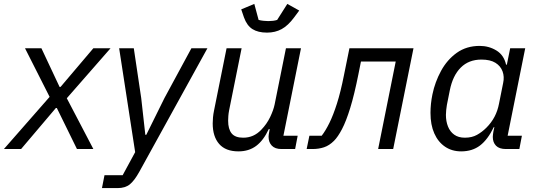

<svg xmlns="http://www.w3.org/2000/svg" viewBox="-48 -763 2756 983"><path d="M60 0H-28L206 -267L80 -516H164L257 -318H262L430 -516H518L294 -260L430 0H346L243 -210H238Z M794 -261 932 -516H1014L665 117Q640 162 616.5 181Q593 200 554 200H474L487 134H580L644 16L562 -516H637L675 -261L696 -73H701Z M1112 -516H1189L1125 -198Q1122 -183 1121 -168.5Q1120 -154 1120 -145Q1120 -102 1138 -80Q1156 -58 1197 -58Q1224 -58 1247 -68Q1270 -78 1290 -99Q1318 -128 1335 -163.5Q1352 -199 1358 -228L1416 -516H1493L1403 -68H1476L1463 0H1393Q1360 0 1343.5 -17.5Q1327 -35 1327 -63Q1327 -68 1328 -75Q1329 -82 1331 -92L1333 -102H1328Q1301 -44 1263.5 -16Q1226 12 1173 12Q1107 12 1074 -26Q1041 -64 1041 -131Q1041 -145 1042.5 -162Q1044 -179 1048 -198ZM1319 -596Q1273 -596 1244.5 -614Q1216 -632 1201 -674L1187 -715L1254 -743L1276 -661Q1287 -658 1301 -656.5Q1315 -655 1326 -655Q1338 -655 1350 -656.5Q1362 -658 1371 -661L1423 -743L1484 -709L1458 -674Q1427 -632 1394 -614Q1361 -596 1319 -596Z M1522 0 1536 -68H1599Q1619 -94 1638.5 -133.5Q1658 -173 1677 -232.5Q1696 -292 1713 -378L1741 -516H2069L1965 0H1888L1978 -448H1800L1787 -383Q1766 -278 1745 -210Q1724 -142 1703 -102Q1682 -62 1662 -42Q1638 -18 1611 -9Q1584 0 1552 0Z M2611 0H2542Q2508 0 2491.5 -17Q2475 -34 2475 -62Q2475 -68 2476 -75Q2477 -82 2478 -89L2483 -112H2480Q2449 -48 2409.5 -18Q2370 12 2313 12Q2266 12 2230.5 -12Q2195 -36 2175.5 -80Q2156 -124 2156 -185Q2156 -208 2158.5 -232Q2161 -256 2166 -280Q2179 -343 2210 -400Q2241 -457 2290.5 -492.5Q2340 -528 2408 -528Q2455 -528 2493.5 -504.5Q2532 -481 2543 -432H2547L2564 -516H2641L2551 -68H2624ZM2332 -58Q2368 -58 2394 -72.5Q2420 -87 2442 -109Q2468 -135 2484 -165.5Q2500 -196 2507 -233L2528 -338Q2535 -370 2525 -397.5Q2515 -425 2488.5 -441.5Q2462 -458 2417 -458Q2352 -458 2311 -417Q2270 -376 2255 -301L2240 -226Q2238 -213 2236.5 -200Q2235 -187 2235 -175Q2235 -142 2245.5 -115.5Q2256 -89 2277.5 -73.5Q2299 -58 2332 -58Z"/></svg>

Font: IBM Plex Sans
Style: Italic
Weight: 400
Italic angle: -11.31°
Designer: Mike Abbink, Paul van der Laan, Pieter van Rosmalen
Foundry: Bold Monday
Version: Version 3.201